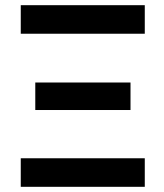

<svg xmlns="http://www.w3.org/2000/svg" viewBox="-20 -720 633 740"><path d="M60 -700H538V-590H60ZM60 -110H538V0H60ZM116 -402H483V-296H116Z"/></svg>

Font: Moderustic SemiBold
Style: Regular
Weight: 600
Designer: Tural Alisoy
Foundry: TAFT Foundry
Version: Version 2.120